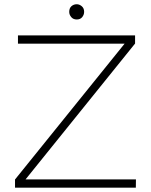

<svg xmlns="http://www.w3.org/2000/svg" viewBox="-20 -862 694 882"><path d="M604 0H49V-37.5L552.5 -661.5H62.5V-699.5H600.5V-662L97.5 -38H604.5ZM332.5 -772.5Q316.5 -772.5 307.2 -783.5Q298 -794.5 298 -807.5Q298 -824.5 308.2 -833.5Q318.5 -842.5 332.5 -842.5Q345 -842.5 355.8 -833.2Q366.5 -824 366.5 -807.5Q366.5 -794.5 357.8 -783.5Q349 -772.5 332.5 -772.5Z"/></svg>

Font: Argentum Novus ExtraLight
Style: Regular
Weight: 250
Designer: Julieta Ulanovsky (font) & Cristiano Sobral (main changes)
Foundry: Julieta Ulanovsky (font) & Cristiano Sobral (main changes)
Version: Version 3.00;November 27, 2020;FontCreator 13.0.0.2655 64-bi